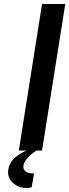

<svg xmlns="http://www.w3.org/2000/svg" viewBox="-20 -752 346 959"><path d="M112 0H161Q92 48 97 86Q103 116 150 114L138 184Q83 195 46.5 163Q10 131 24.5 81.5Q39 32 112 0ZM74 0 190 -732H306L190 0Z"/></svg>

Font: Exo
Style: DemiBoldItalic
Weight: 600
Designer: Natanael Gama
Version: Version 1